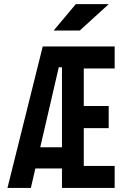

<svg xmlns="http://www.w3.org/2000/svg" viewBox="-20 -921 626 941"><path d="M16.6 0H131.3L153.3 -95.2H283.7V0H542V-107.9H390.6V-293H512.7V-401.4H390.6V-585.4H542V-693.4H189.5ZM177.2 -199.2 268.1 -591.3H283.7V-199.2ZM243.2 -771.5H371.1L513.2 -900.9H351.6Z"/></svg>

Font: Cascadia Mono SemiBold
Style: Regular
Weight: 600
Monospace: yes
Designer: Aaron Bell
Foundry: Saja Typeworks
Version: Version 2404.023